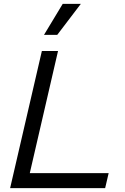

<svg xmlns="http://www.w3.org/2000/svg" viewBox="-20 -966 643 986"><path d="M206 -787 302 -946H395L274 -787ZM278 -704 133 -77H538L520 0H32L195 -704Z"/></svg>

Font: CBA Beacon Sans
Style: Italic
Weight: 400
Italic angle: -13°
Designer: Wei Huang
Foundry: Wei Huang
Version: Version 1.002